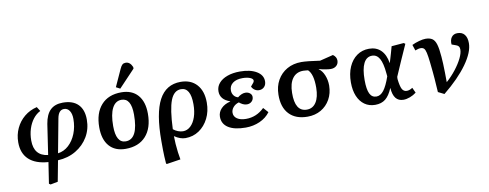

<svg xmlns="http://www.w3.org/2000/svg" viewBox="-79 -1229 4769 1874"><g transform="rotate(-10 2306.0 -291.5)"><path d="M294 230 279 220 311 11Q185 2 119.5 -59Q54 -120 54 -229Q54 -304 84 -368Q114 -432 167.5 -476Q221 -520 292 -537L319 -494Q278 -474 247 -434Q216 -394 199 -340Q182 -286 182 -225Q182 -74 320 -57L365 -358Q380 -449 425 -492.5Q470 -536 549 -536Q648 -536 700 -483.5Q752 -431 752 -333Q752 -239 707.5 -163.5Q663 -88 585 -41.5Q507 5 406 10L367 216ZM418 -57Q478 -65 524.5 -107.5Q571 -150 597.5 -216.5Q624 -283 624 -362Q624 -413 604 -443Q584 -473 550 -473Q496 -473 481 -393Z M1077 15Q972 15 915 -50.5Q858 -116 858 -236Q858 -377 929 -456.5Q1000 -536 1128 -536Q1234 -536 1291.5 -470.5Q1349 -405 1349 -286Q1349 -143 1277.5 -64Q1206 15 1077 15ZM1090 -57Q1214 -57 1214 -301Q1214 -464 1118 -464Q1058 -464 1026 -402.5Q994 -341 994 -225Q994 -57 1090 -57ZM1126 -573 1086 -594 1163 -763Q1176 -792 1188.5 -802.5Q1201 -813 1221 -813Q1264 -813 1287 -759V-743Z M1447 230 1439 225Q1436 184 1434.5 154Q1433 124 1432.5 89.5Q1432 55 1432 1Q1432 -274 1501.5 -405Q1571 -536 1716 -536Q1818 -536 1876 -471.5Q1934 -407 1934 -293Q1934 -206 1899 -136.5Q1864 -67 1804.5 -27Q1745 13 1670 13Q1618 13 1562 -25H1561Q1561 9 1564 52Q1567 95 1572.5 137Q1578 179 1584 209ZM1658 -57Q1700 -57 1733 -88Q1766 -119 1784.5 -173.5Q1803 -228 1803 -300Q1803 -465 1708 -465Q1638 -465 1604 -378Q1570 -291 1562 -94Q1582 -77 1608 -67Q1634 -57 1658 -57Z M2267 14Q2156 14 2096 -24Q2036 -62 2036 -133Q2036 -179 2069.5 -214Q2103 -249 2161 -263V-265Q2065 -298 2065 -380Q2065 -426 2095 -461Q2125 -496 2179 -515.5Q2233 -535 2304 -535Q2406 -535 2468 -498Q2530 -461 2530 -399Q2530 -365 2510 -344Q2490 -323 2458 -323Q2435 -323 2415.5 -336Q2396 -349 2386 -371Q2407 -394 2414.5 -405Q2422 -416 2422 -424Q2422 -443 2392 -455Q2362 -467 2317 -467Q2257 -467 2221.5 -440.5Q2186 -414 2186 -368Q2186 -340 2201.5 -318.5Q2217 -297 2244 -290Q2259 -303 2279.5 -312.5Q2300 -322 2319 -322Q2347 -322 2365.5 -307Q2384 -292 2384 -270Q2384 -243 2365 -225Q2346 -207 2318 -207Q2297 -207 2277.5 -216.5Q2258 -226 2242 -240Q2207 -230 2185.5 -205Q2164 -180 2164 -150Q2164 -113 2196.5 -91Q2229 -69 2285 -69Q2389 -69 2466 -145L2510 -96Q2472 -44 2407.5 -15Q2343 14 2267 14Z M2880 14Q2762 14 2698 -54Q2634 -122 2636 -246Q2637 -328 2672 -390Q2707 -452 2768.5 -487Q2830 -522 2911 -522Q2938 -522 2986.5 -517Q3035 -512 3094 -503L3227 -536Q3261 -511 3261 -476Q3261 -444 3239.5 -424.5Q3218 -405 3183 -405Q3165 -405 3131 -410.5Q3097 -416 3067 -425L3066 -423Q3099 -401 3119 -353Q3139 -305 3139 -249Q3138 -172 3104.5 -112.5Q3071 -53 3013 -19.5Q2955 14 2880 14ZM2885 -55Q2944 -55 2977 -106Q3010 -157 3011 -250Q3012 -385 2962 -431Q2949 -432 2936 -433.5Q2923 -435 2915 -435Q2846 -435 2808.5 -384.5Q2771 -334 2770 -241Q2767 -55 2885 -55Z M3550 15Q3490 15 3445.5 -16.5Q3401 -48 3377 -105.5Q3353 -163 3353 -241Q3353 -329 3382 -395Q3411 -461 3463 -498Q3515 -535 3584 -535Q3656 -535 3701 -490.5Q3746 -446 3759 -363H3760Q3767 -385 3773 -405.5Q3779 -426 3787 -453Q3795 -480 3806 -521L3927 -531L3942 -521Q3907 -444 3871.5 -363Q3836 -282 3808 -217L3807 -196Q3815 -123 3830.5 -94.5Q3846 -66 3877 -66Q3904 -66 3934 -86L3958 -34Q3930 -12 3895 1Q3860 14 3830 14Q3732 14 3723 -121H3722Q3692 -49 3652 -17Q3612 15 3550 15ZM3576 -63Q3616 -63 3648.5 -105Q3681 -147 3713 -239L3710 -269Q3701 -371 3674.5 -417Q3648 -463 3601 -463Q3546 -463 3517.5 -406.5Q3489 -350 3489 -241Q3489 -149 3510 -106Q3531 -63 3576 -63Z M4233 28 4173 -2Q4170 -45 4168 -76Q4166 -107 4164 -137Q4162 -167 4158 -205Q4154 -243 4148 -301Q4141 -364 4133.5 -397Q4126 -430 4114 -441.5Q4102 -453 4082 -453Q4058 -453 4027 -440L4008 -498Q4041 -514 4079.5 -524.5Q4118 -535 4143 -535Q4185 -535 4210 -518.5Q4235 -502 4248 -459Q4261 -416 4267 -336Q4270 -307 4271.5 -265.5Q4273 -224 4274 -176.5Q4275 -129 4275 -82Q4328 -129 4370 -183Q4412 -237 4436.5 -287Q4461 -337 4461 -373Q4461 -392 4453.5 -403Q4446 -414 4429 -420L4385 -436Q4381 -480 4401 -507.5Q4421 -535 4460 -535Q4506 -535 4530 -505Q4554 -475 4554 -420Q4554 -331 4470 -213.5Q4386 -96 4233 28Z"/></g></svg>

Font: Literata 7pt SemiBold
Style: Italic
Weight: 600
Italic angle: -2°
Designer: Latin by Veronika Burian and Jose Scaglione. Greek by Irene Vlachou. Cyrillic by Vera Evstafieva
Foundry: TypeTogether
Version: Version 3.002